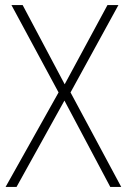

<svg xmlns="http://www.w3.org/2000/svg" viewBox="-20 -734 499 754"><path d="M456 0 257 -371 445 -714H402L234 -403L69 -714H25L210 -371L2 0H45L233 -339L413 0Z"/></svg>

Font: Noto Sans SemiCondensed ExtraLight
Style: Regular
Weight: 200
Width: 4
Designer: Monotype Design Team
Foundry: Monotype Imaging Inc.
Version: Version 2.013